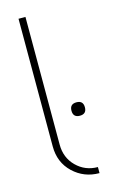

<svg xmlns="http://www.w3.org/2000/svg" viewBox="-118 -799 525 857"><g transform="rotate(-15 144.5 -370.5)"><path d="M231 -19V9Q160 9 110 -38.5Q60 -86 60 -160V-750H92V-160Q92 -99 132.5 -59Q173 -19 231 -19ZM213 -261Q182 -261 182 -292Q182 -323 213 -323Q244 -323 244 -292Q244 -261 213 -261Z"/></g></svg>

Font: Poiret One
Style: Regular
Weight: 400
Designer: Denis Masharov
Foundry: Denis Masharov
Version: Version 1.001